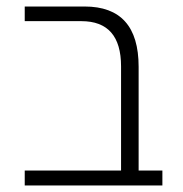

<svg xmlns="http://www.w3.org/2000/svg" viewBox="-20 -570 561 590"><path d="M406 -46H479V0H352H56V-46H352V-366Q352 -505 230 -505H56V-550H240Q406 -550 406 -365Z"/></svg>

Font: Assistant Light
Style: Regular
Weight: 300
Designer: Hebrew By Ben Nathan, Latin by Paul Hunt
Version: Version 2.001;PS 002.001;hotconv 1.0.88;makeotf.lib2.5.64775